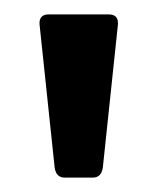

<svg xmlns="http://www.w3.org/2000/svg" viewBox="-20 -706 228 267"><path d="M131 -686Q145 -686 144 -672L123 -473Q121 -459 109 -459H70Q58 -459 56 -473L35 -672Q34 -686 48 -686Z"/></svg>

Font: Young Serif
Style: Regular
Weight: 400
Designer: Bastien Sozeau
Foundry: NBR — Bastien Sozeau
Version: Version 3.004; ttfautohint (v1.8.4.7-5d5b);gftools[0.9.33]